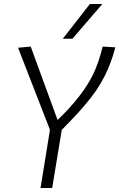

<svg xmlns="http://www.w3.org/2000/svg" viewBox="-20 -937 595 957"><path d="M182 0 229 -290 70 -699 133 -705 267 -339Q317 -387 352.5 -429.5Q388 -472 412.5 -510.5Q437 -549 453.5 -587Q470 -625 481 -665Q484 -675 486.5 -685Q489 -695 492 -705L555 -701Q552 -691 549 -681Q546 -671 543 -660Q532 -625 517 -590.5Q502 -556 481.5 -521Q461 -486 433 -450Q405 -414 369 -374.5Q333 -335 288 -290L240 0ZM293 -744 428 -917H490L341 -744Z"/></svg>

Font: Georama ExtraCondensed Thin Light
Style: Italic
Weight: 300
Italic angle: -9°
Version: Version 1.001